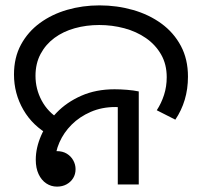

<svg xmlns="http://www.w3.org/2000/svg" viewBox="-20 -686 752 714"><path d="M167 -182Q102 -217 67 -277.5Q32 -338 32 -409Q32 -472 58 -520Q84 -568 128.5 -600.5Q173 -633 230 -649.5Q287 -666 350 -666Q415 -666 474.5 -649Q534 -632 580 -598.5Q626 -565 652.5 -515.5Q679 -466 679 -401Q679 -355 667 -315Q655 -275 632 -241L563 -276Q580 -302 590 -333Q600 -364 600 -399Q600 -447 579 -483.5Q558 -520 522.5 -544.5Q487 -569 442 -581Q397 -593 349 -593Q301 -593 258 -581Q215 -569 182.5 -545Q150 -521 131 -485.5Q112 -450 112 -404Q112 -355 135 -312Q158 -269 201 -243L167 -182ZM192 8Q170 8 152 -4Q134 -16 123.5 -38.5Q113 -61 113 -92Q113 -136 133 -182Q153 -228 190.5 -267Q228 -306 282.5 -330Q337 -354 406 -354Q428 -354 452.5 -352Q477 -350 496 -346V0H418V-310L463 -283Q448 -286 434.5 -287Q421 -288 409 -288Q359 -288 317.5 -270Q276 -252 246.5 -222.5Q217 -193 201 -156.5Q185 -120 185 -84Q185 -69 192 -56.5Q199 -44 207 -33L149 -96Q151 -106 157.5 -112Q164 -118 173 -121Q182 -124 191 -124Q213 -124 228.5 -114.5Q244 -105 252.5 -89.5Q261 -74 261 -57Q261 -38 252 -23.5Q243 -9 227.5 -0.5Q212 8 192 8Z"/></svg>

Font: uoriya15
Style: Book
Weight: 400
Designer: Jelle Bosma - Monotype Design Team
Foundry: Monotype Imaging Inc.
Version: Version 2.003